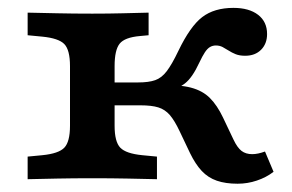

<svg xmlns="http://www.w3.org/2000/svg" viewBox="-20 -448 729 480"><path d="M155 -208.2V-282.7Q155 -323.1 140.8 -337.8Q126.6 -352.4 85.7 -356.4L49.1 -359.9V-416.4Q85.3 -415.6 123.8 -414.8Q162.3 -413.9 210.7 -413.9Q252.5 -413.9 286.5 -414.8Q320.6 -415.6 351.5 -416.4V-359.9L329.8 -357.9Q291.9 -354.6 279.2 -338.9Q266.5 -323.1 266.5 -282.7V-208.2ZM210.7 -2.4Q162.3 -2.4 123.8 -1.6Q85.3 -0.8 49.1 0V-56.5L85.7 -60Q126.6 -64 140.8 -78.8Q155 -93.6 155 -133.6V-208.2H266.5V-133.6Q266.5 -93.6 280.7 -78.8Q294.9 -64 335.8 -60L372.4 -56.5V0Q336.6 -0.8 297.9 -1.6Q259.2 -2.4 210.7 -2.4ZM574 11.3Q544 11.3 522.1 3.8Q500.1 -3.8 484.3 -20.7Q468.5 -37.6 455 -65.4L428.9 -120.3Q416.4 -146.7 404.5 -160.5Q392.5 -174.3 375.8 -179.5Q359.1 -184.7 330.7 -184.7H242.7V-241.9H325.2Q352 -241.9 368 -247.6Q384.1 -253.2 396.9 -270.1Q409.8 -287 425.9 -320.7Q455.5 -382.3 485.6 -405.3Q515.8 -428.3 563.5 -428.3Q602.7 -428.3 625.2 -411Q647.7 -393.7 647.7 -362.9Q647.7 -338.8 632.8 -323.7Q617.8 -308.6 593 -308.6Q579 -308.6 569.2 -312.5Q559.4 -316.5 551.7 -321.5Q544 -326.4 536.5 -330.4Q529 -334.3 519.7 -334.3Q511.7 -334.3 505.1 -330.5Q498.5 -326.7 492.3 -317.4Q486.1 -308 478.4 -291.7Q460.9 -253.8 442.4 -239.5Q423.9 -225.1 391.1 -216.5L377.5 -234.5Q427.4 -236.8 457.1 -229Q486.7 -221.2 504.8 -202.9Q523 -184.7 537.5 -154.2L563.6 -99.3Q573.2 -78.9 583.9 -70.7Q594.5 -62.6 610.6 -62.6Q624.4 -62.6 642.5 -69.2L663.9 -18.5Q645.6 -4.4 622.2 3.4Q598.9 11.3 574 11.3Z"/></svg>

Font: Playfair 5pt SemiExpanded Light
Style: Regular
Weight: 300
Width: 6
Designer: Claus Eggers Sørensen
Foundry: Claus Eggers Sørensen
Version: Version 2.203